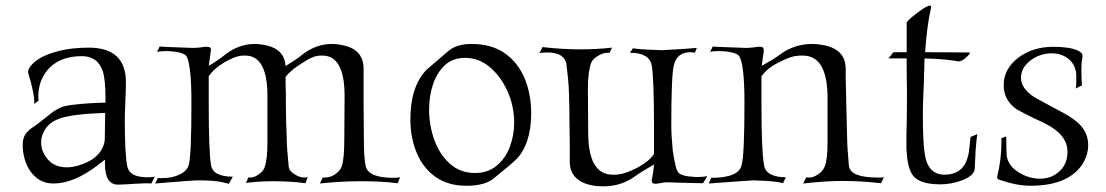

<svg xmlns="http://www.w3.org/2000/svg" viewBox="-20 -644 3899 677"><path d="M396 7Q350 7 350 -67Q350 -70 350 -73.5Q350 -77 351 -81Q344 -77 337.5 -71.5Q331 -66 324 -61Q240 3 169 3Q134 3 109.5 -16.5Q85 -36 72.5 -67Q60 -98 60 -133Q60 -157 70 -171Q80 -185 94 -194Q108 -203 119 -212Q145 -233 161.5 -245.5Q178 -258 194 -265Q208 -271 237 -274.5Q266 -278 298 -280Q330 -282 352 -282V-295Q352 -365 342 -394Q324 -446 269 -446Q199 -446 159 -409Q115 -368 115 -302Q115 -298 115.5 -294.5Q116 -291 116 -289L100 -277L101 -282Q101 -309 88 -357Q79 -387 79 -390Q79 -399 88 -411Q114 -445 183 -463Q209 -470 236.5 -473Q264 -476 293 -476Q424 -476 424 -354Q424 -343 423.5 -326Q423 -309 422 -286Q421 -264 420.5 -247Q420 -230 420 -219Q420 -100 429 -56Q437 -24 482 -20Q488 -19 493.5 -19Q499 -19 503 -19Q519 -19 526 -22L514 3Q504 2 489 2.5Q474 3 455 4Q415 7 396 7ZM216 -54Q238 -54 263 -62.5Q288 -71 305 -82Q343 -108 349 -147Q350 -164 350 -189.5Q350 -215 351 -246Q293 -244 252.5 -239Q212 -234 187 -225Q156 -213 140.5 -190Q125 -167 125 -142Q125 -109 149 -81.5Q173 -54 216 -54Z M787 4Q747 -8 690 -8H676Q665 -8 627.5 -5Q590 -2 527 3L537 -17Q540 -16 544 -16Q548 -16 552 -16Q584 -16 607 -26Q640 -39 646 -64Q655 -99 655 -281Q655 -426 635 -449Q621 -460 586 -463Q580 -463 575 -463.5Q570 -464 565 -464Q548 -464 534 -461L543 -480Q551 -479 580.5 -478Q610 -477 661 -475Q666 -475 673.5 -475.5Q681 -476 689 -477Q698 -479 703.5 -479Q709 -479 711 -479Q724 -479 724 -468Q724 -464 723 -462Q722 -452 720 -439.5Q718 -427 716 -412Q730 -420 745 -430Q760 -440 776 -453Q823 -489 879 -489Q894 -489 909 -486Q983 -474 987 -411Q1005 -422 1020.5 -432.5Q1036 -443 1048 -453Q1095 -489 1151 -489Q1166 -489 1181 -486Q1262 -473 1262 -402V-281L1263 -158Q1263 -123 1264.5 -97.5Q1266 -72 1270 -56Q1281 -17 1367 -17Q1376 -17 1382 -17.5Q1388 -18 1391 -19L1382 2Q1350 -2 1317.5 -3.5Q1285 -5 1252 -5Q1217 -5 1181 -3Q1145 -1 1108 3L1118 -18H1125Q1145 -18 1161 -29Q1179 -41 1185 -57Q1194 -83 1194 -154L1195 -298Q1197 -448 1117 -448Q1113 -448 1108.5 -448Q1104 -448 1099 -447Q1079 -444 1046 -422Q1028 -411 1013 -399Q998 -387 987 -373Q987 -363 987 -348Q987 -333 988 -313V-276Q988 -224 991 -158Q991 -139 993 -113.5Q995 -88 998 -56Q1001 -39 1021 -28Q1037 -18 1056 -18Q1058 -18 1060.5 -18.5Q1063 -19 1065 -19L1057 2Q1027 -2 998.5 -3.5Q970 -5 942 -5Q894 -5 847 1L856 -19Q858 -18 862 -18Q878 -18 893 -30Q910 -41 914 -57Q923 -83 923 -143V-298Q925 -448 845 -448Q841 -448 836.5 -448Q832 -448 827 -447Q805 -444 771 -424Q734 -402 716 -375V-275Q716 -193 718 -139.5Q720 -86 724 -62Q731 -21 801 -21Z M1625 11Q1560 11 1516 -20Q1472 -51 1449.5 -104.5Q1427 -158 1427 -223Q1427 -340 1485 -399Q1490 -403 1509 -419.5Q1528 -436 1562 -465Q1591 -489 1643 -489Q1713 -489 1759.5 -456.5Q1806 -424 1829.5 -368.5Q1853 -313 1853 -243Q1853 -190 1839 -148Q1825 -106 1799 -81Q1789 -71 1770 -55.5Q1751 -40 1727 -20Q1695 11 1625 11ZM1655 -34Q1700 -34 1731 -59.5Q1762 -85 1777.5 -126Q1793 -167 1793 -211Q1793 -269 1770 -321Q1747 -373 1708 -406.5Q1669 -440 1620 -440Q1576 -440 1548 -413.5Q1520 -387 1506.5 -345.5Q1493 -304 1493 -258Q1493 -202 1511.5 -150.5Q1530 -99 1566.5 -66.5Q1603 -34 1655 -34Z M2108 13Q2100 13 2091.5 12.5Q2083 12 2075 11Q1989 -3 1989 -74V-151L1988 -200Q1988 -236 1987.5 -266Q1987 -296 1986 -320Q1985 -357 1977 -420Q1968 -459 1910 -459Q1903 -459 1896 -458.5Q1889 -458 1882 -457L1893 -478Q1928 -474 1961 -472Q1994 -470 2026 -470Q2084 -470 2138 -476L2129 -457L2122 -458Q2105 -458 2087 -446Q2069 -436 2063 -419Q2059 -406 2056 -384.5Q2053 -363 2053 -332V-322L2054 -177Q2054 -28 2141 -28Q2146 -28 2150.5 -28Q2155 -28 2161 -29Q2187 -32 2226 -52Q2269 -75 2286 -101V-201Q2286 -284 2284 -337Q2282 -390 2278 -414Q2269 -458 2201 -458L2212 -474Q2225 -470 2314 -467Q2325 -468 2356 -469.5Q2387 -471 2437 -475L2430 -458Q2426 -459 2422.5 -459.5Q2419 -460 2415 -460Q2367 -460 2356 -414Q2347 -380 2347 -200Q2347 -182 2348.5 -160.5Q2350 -139 2352 -114Q2357 -82 2361.5 -62Q2366 -42 2373 -34Q2388 -22 2422 -21Q2427 -20 2433 -20Q2439 -20 2443 -20Q2461 -20 2474 -23L2459 2Q2428 2 2341 -1Q2336 -1 2328.5 -1Q2321 -1 2313 1Q2295 4 2291 4Q2278 4 2278 -7Q2278 -12 2279 -14Q2281 -24 2283 -36.5Q2285 -49 2286 -64Q2267 -53 2250.5 -43Q2234 -33 2220 -23Q2171 13 2108 13Z M2479 3 2488 -17Q2585 -17 2595 -62Q2600 -79 2602.5 -134Q2605 -189 2605 -281Q2605 -427 2584 -449Q2571 -460 2535 -463Q2530 -463 2524.5 -463.5Q2519 -464 2514 -464Q2496 -464 2484 -461L2493 -480Q2501 -479 2530.5 -478Q2560 -477 2610 -475Q2616 -475 2623 -475.5Q2630 -476 2639 -477Q2647 -479 2653 -479Q2659 -479 2661 -479Q2673 -479 2673 -468V-462Q2671 -452 2669.5 -439.5Q2668 -427 2666 -412Q2686 -423 2702.5 -433Q2719 -443 2732 -453Q2782 -489 2844 -489Q2861 -489 2877 -486Q2962 -473 2962 -401Q2962 -385 2962 -366Q2962 -347 2963 -325L2964 -276Q2965 -250 2965.5 -220.5Q2966 -191 2967 -158Q2967 -139 2969 -114Q2971 -89 2973 -62Q2975 -38 3001.5 -28Q3028 -18 3072 -18Q3081 -18 3087 -18Q3093 -18 3097 -19L3086 2Q3050 -2 3016 -4Q2982 -6 2950 -6Q2893 -6 2812 3L2823 -19Q2825 -18 2834 -18Q2848 -18 2865 -29.5Q2882 -41 2888 -57Q2898 -81 2898 -143V-298Q2898 -448 2811 -448Q2807 -448 2801.5 -448Q2796 -448 2791 -447Q2777 -446 2761 -440Q2745 -434 2726 -424Q2704 -413 2689 -400.5Q2674 -388 2665 -375V-275Q2665 -109 2674 -62Q2681 -19 2751 -19L2741 2Q2716 -6 2637 -8Q2629 -8 2589.5 -5Q2550 -2 2479 3Z M3296 6Q3224 6 3200 -24Q3180 -50 3177 -109Q3176 -114 3176 -122.5Q3176 -131 3176 -143Q3176 -154 3176 -168.5Q3176 -183 3177 -201Q3177 -212 3177.5 -240.5Q3178 -269 3178 -317Q3178 -334 3177.5 -353.5Q3177 -373 3177 -395V-438H3113L3130 -460H3177V-563Q3177 -570 3212 -597Q3247 -624 3259 -624Q3263 -624 3263 -620V-618Q3248 -551 3242 -460L3398 -459Q3400 -459 3400 -458Q3400 -453 3384 -439Q3367 -425 3357 -428Q3336 -432 3307 -434.5Q3278 -437 3240 -438L3239 -405Q3238 -357 3236 -315.5Q3234 -274 3234 -239Q3234 -194 3235.5 -159.5Q3237 -125 3241 -100Q3252 -28 3311 -28Q3341 -28 3361 -42Q3388 -60 3396 -106Q3399 -128 3402 -161L3426 -171Q3425 -167 3423.5 -153Q3422 -139 3420 -113L3417 -50Q3416 -25 3372 -8Q3353 -1 3334 2.5Q3315 6 3296 6Z M3612 11Q3566 11 3504 -10Q3496 -13 3496 -18V-20Q3511 -82 3511 -140V-157L3528 -163Q3528 -97 3531 -88Q3539 -56 3574 -35Q3609 -14 3647 -14Q3672 -14 3691 -23Q3744 -50 3744 -108Q3744 -131 3735 -147Q3718 -183 3658 -212Q3615 -232 3592 -244Q3569 -256 3564 -259Q3519 -291 3519 -344Q3519 -401 3571 -441Q3623 -479 3693 -479Q3751 -479 3780 -466Q3797 -459 3797 -446V-443Q3793 -426 3793 -393Q3793 -383 3793.5 -370Q3794 -357 3795 -343L3773 -332Q3775 -338 3775 -356V-379Q3774 -417 3743 -440Q3719 -456 3689 -456Q3648 -456 3615 -432Q3580 -406 3580 -369Q3580 -333 3626 -302Q3631 -299 3654 -286.5Q3677 -274 3720 -251Q3778 -221 3798 -192Q3817 -166 3817 -132Q3817 -96 3794 -61Q3770 -28 3730 -10Q3684 11 3612 11Z"/></svg>

Font: Gideon Roman
Style: Regular
Weight: 400
Designer: Robert E. Leuschke
Foundry: Robert E. Leuschke
Version: Version 2.010